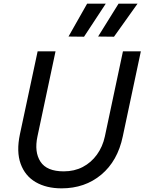

<svg xmlns="http://www.w3.org/2000/svg" viewBox="-20 -1021 791 1051"><path d="M440 -820 355 -821 457 -1001H559ZM604 -820 517 -821 629 -1001H733ZM317 10Q234 10 175.5 -24Q117 -58 93 -124.5Q69 -191 89 -286L186 -740H284L185 -274Q167 -189 201.5 -136Q236 -83 329 -83Q387 -83 433 -107Q479 -131 510.5 -174.5Q542 -218 554 -274L653 -740H751L652 -274Q624 -140 534.5 -65Q445 10 317 10Z"/></svg>

Font: Be Vietnam Pro
Style: Italic
Weight: 400
Italic angle: -12°
Designer: Lam Bao, Tony Le, Vietanh Nguyen
Foundry: Yellow Type Foundry
Version: Version 1.002; ttfautohint (v1.8.3)